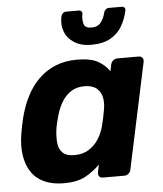

<svg xmlns="http://www.w3.org/2000/svg" viewBox="-53 -793 723 850"><g transform="rotate(-5 308.0 -368.0)"><path d="M197 10Q147 10 110.5 -6.5Q74 -23 53 -54.5Q32 -86 25.5 -129.5Q19 -173 28 -226Q31 -245 34.5 -260.5Q38 -276 42 -294Q55 -346 77 -389Q99 -432 131 -463.5Q163 -495 205.5 -512.5Q248 -530 301 -530Q363 -530 395 -511.5Q427 -493 445 -466L451 -495Q453 -506 461.5 -513Q470 -520 480 -520H575Q586 -520 591.5 -513Q597 -506 595 -495L495 -25Q493 -14 485 -7Q477 0 466 0H371Q360 0 354.5 -7Q349 -14 351 -25L358 -59Q328 -29 292 -9.5Q256 10 197 10ZM254 -110Q292 -110 318.5 -127Q345 -144 361.5 -170Q378 -196 386 -226Q391 -245 395 -264Q399 -283 402 -301Q407 -329 402 -353.5Q397 -378 378.5 -394Q360 -410 324 -410Q289 -410 264 -393.5Q239 -377 223 -350Q207 -323 198 -291Q194 -276 190 -260Q186 -244 184 -229Q180 -197 182.5 -170Q185 -143 202 -126.5Q219 -110 254 -110ZM371 -590Q326 -590 296 -609Q266 -628 254 -659Q242 -690 250 -727Q252 -735 258 -740.5Q264 -746 273 -746H328Q337 -746 341 -740.5Q345 -735 343 -727Q339 -704 344.5 -685Q350 -666 378 -666Q407 -666 421 -685Q435 -704 440 -727Q442 -735 448 -740.5Q454 -746 463 -746H519Q528 -746 532 -740.5Q536 -735 534 -727Q526 -690 508 -659Q490 -628 456.5 -609Q423 -590 371 -590Z"/></g></svg>

Font: Rubik SemiBold
Style: Italic
Weight: 600
Italic angle: -12°
Designer: Hubert and Fischer
Foundry: Hubert and Fischer
Version: Version 2.300;gftools[0.9.30]